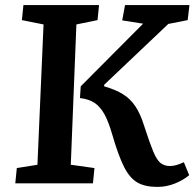

<svg xmlns="http://www.w3.org/2000/svg" viewBox="-20 -720 769 754"><path d="M598 14Q550 14 520 -3Q490 -20 467.5 -64Q445 -108 421 -191Q406 -243 389.5 -272.5Q373 -302 350.5 -316.5Q328 -331 294 -335L297 -381L542 -627L460 -640L471 -700H724L717 -641L641 -626L389 -387V-381Q434 -368 463 -350Q492 -332 512 -302Q532 -272 547 -223Q568 -158 582 -124.5Q596 -91 611 -79.5Q626 -68 647 -68Q660 -68 673.5 -72Q687 -76 702 -83L723 -32Q699 -12 666 1Q633 14 598 14ZM40 0 46 -60 127 -73 151 -624 66 -641 72 -700H369L363 -641L280 -624L258 -73L351 -60L345 0Z"/></svg>

Font: Literata 12pt SemiBold
Style: Italic
Weight: 600
Italic angle: -2°
Designer: Latin by Veronika Burian and Jose Scaglione. Greek by Irene Vlachou. Cyrillic by Vera Evstafieva
Foundry: TypeTogether
Version: Version 3.002